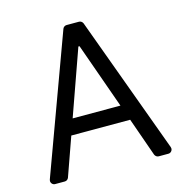

<svg xmlns="http://www.w3.org/2000/svg" viewBox="-107 -827 890 926"><g transform="rotate(-15 338.0 -363.5)"><path d="M34.8 -21Q34.8 -23.1 36.2 -28.1L287.6 -713.1Q289.8 -719.1 295.1 -722.8Q300.4 -726.6 307.2 -726.6H369Q375.4 -726.6 380.7 -722.8Q386 -719.1 388.5 -713.1L639.9 -28.1Q641.3 -23.1 641.3 -21Q641.3 -12.4 635.3 -6.2Q629.3 0 620.4 0H572.8Q566.1 0 560.7 -3.9Q555.4 -7.8 552.9 -13.8L485.1 -206H191.1L122.9 -13.8Q120.7 -7.8 115.4 -3.9Q110.1 0 103.3 0H55.4Q46.9 0 40.8 -6.2Q34.8 -12.4 34.8 -21ZM457.4 -284.1 340.9 -611.9H335.2L218.8 -284.1Z"/></g></svg>

Font: DeltaSans
Style: Regular
Weight: 400
Designer: Rasmus Andersson
Foundry: rsms
Version: Version 3.012